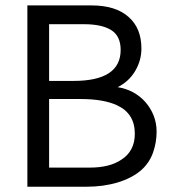

<svg xmlns="http://www.w3.org/2000/svg" viewBox="-20 -708 662 728"><path d="M516.2 -523.8Q516.2 -601.2 467.5 -643.8Q418.8 -687.5 326.2 -687.5H83.8V0H307.5Q372.5 0 426.2 -16.2Q480 -32.5 515 -62.5Q546.2 -90 560 -128.8Q573.8 -167.5 573.8 -208.8Q573.8 -272.5 530 -322.5Q488.8 -367.5 426.2 -377.5Q468.8 -398.8 492.5 -438.8Q516.2 -478.8 516.2 -523.8ZM258.8 -401.2H166.2V-616.2H298.8Q366.2 -616.2 401.9 -593.8Q437.5 -571.2 437.5 -518.8Q437.5 -401.2 258.8 -401.2ZM440 -102.5Q396.2 -72.5 320 -72.5H166.2V-332.5H286.2Q372.5 -332.5 423.8 -308.8Q491.2 -277.5 491.2 -201.2Q491.2 -135 440 -102.5Z"/></svg>

Font: Cambay
Style: Regular
Weight: 400
Version: Version 1.180;PS 001.180;hotconv 1.0.70;makeotf.lib2.5.58329